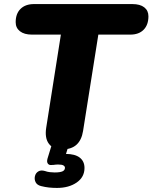

<svg xmlns="http://www.w3.org/2000/svg" viewBox="-20 -725 749 943"><path d="M284 9Q241 9 220 -19Q199 -47 207 -98L279 -555H137Q99 -555 78 -571.5Q57 -588 57 -616Q57 -658 81 -681.5Q105 -705 147 -705H630Q668 -705 688.5 -689Q709 -673 709 -645Q709 -603 685.5 -579Q662 -555 620 -555H463L388 -82Q381 -37 355.5 -14Q330 9 284 9ZM260 198Q239 198 220.5 196Q202 194 182 189Q162 184 155 170Q148 156 151.5 140.5Q155 125 168 117Q181 109 201 115Q212 119 224.5 120.5Q237 122 248 122Q275 122 287 116.5Q299 111 299 99Q299 92 291.5 87.5Q284 83 265 83Q260 83 254.5 83.5Q249 84 242 85Q233 86 227 85.5Q221 85 216 80Q212 75 211.5 69Q211 63 213 55L236 -20H320L296 57L257 40Q268 35 280.5 33Q293 31 303 31Q348 31 371.5 49Q395 67 395 100Q395 145 356.5 171.5Q318 198 260 198Z"/></svg>

Font: Nunito ExtraLight Black
Style: Italic
Weight: 900
Italic angle: -9°
Version: Version 3.602